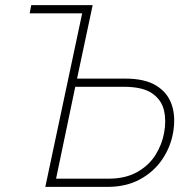

<svg xmlns="http://www.w3.org/2000/svg" viewBox="-20 -730 749 750"><path d="M157 0 301 -678H96L102 -710H342L281 -423H469Q546 -423 590.5 -395.5Q635 -368 651 -320.5Q667 -273 656 -211Q646 -155 613.5 -107Q581 -59 527 -29.5Q473 0 400 0ZM199 -32H403Q470 -32 516 -58Q562 -84 587.5 -125Q613 -166 621 -211Q630 -258 620.5 -299Q611 -340 574 -365.5Q537 -391 463 -391H274Z"/></svg>

Font: Raleway ExtraLight
Style: Italic
Weight: 200
Italic angle: -12°
Designer: Matt McInerney, Pablo Impallari, Rodrigo Fuenzalida
Foundry: Matt McInerney, Pablo Impallari, Rodrigo Fuenzalida
Version: Version 4.026